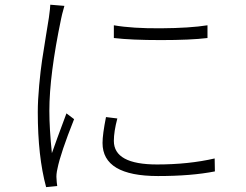

<svg xmlns="http://www.w3.org/2000/svg" viewBox="-20 -767 1040 811"><path d="M460.9 -606.4V-660.2Q539.1 -646.5 660.6 -647.5Q782.2 -648.4 856.4 -660.2V-606.4Q784.2 -597.7 659.7 -597.7Q535.2 -597.7 460.9 -606.4ZM427.7 -272.5 475.6 -266.6Q460.9 -210.9 460.9 -171.9Q460.9 -72.3 643.6 -72.3Q776.4 -72.3 886.7 -97.7L887.7 -43Q788.1 -23.4 647.5 -23.4Q413.1 -23.4 413.1 -163.1Q413.1 -199.2 427.7 -272.5ZM192.4 -747.1 252 -742.2Q240.2 -700.2 238.3 -688.5Q188.5 -450.2 188.5 -298.8Q188.5 -222.7 199.2 -120.1Q216.8 -170.9 260.7 -288.1L293 -263.7Q235.4 -119.1 222.7 -54.7Q216.8 -29.3 218.8 -11.7Q218.8 -8.8 219.7 2.4Q220.7 13.7 221.7 18.6L174.8 23.4Q139.6 -106.4 139.6 -293Q139.6 -342.8 145.5 -406.7Q151.4 -470.7 157.7 -512.2Q164.1 -553.7 174.3 -617.2Q184.6 -680.7 186.5 -692.4Q192.4 -735.4 192.4 -747.1Z"/></svg>

Font: Gen Shin Gothic Monospace Light
Style: Regular
Weight: 300
Designer: [Source Han Sans]
Ryoko NISHIZUKA  (kana & ideographs); Paul D. Hunt (Latin, Greek & Cyrillic); Wenlong ZHANG  (bopomofo
Version: Version 1.002.20150607